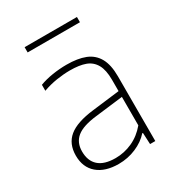

<svg xmlns="http://www.w3.org/2000/svg" viewBox="-176 -836 874 952"><g transform="rotate(-30 261.0 -359.5)"><path d="M438 -371V0H408L405 -65.5H401Q371.5 -32 324.5 -12Q277.5 8 225 8Q148 8 104.2 -29.5Q60.5 -67 60.5 -134Q60.5 -201.5 105.2 -238.2Q150 -275 248 -286.5L404 -305.5V-370.5Q404 -426.5 386 -458.2Q368 -490 333.8 -502.5Q299.5 -515 246 -515Q210 -515 169.8 -508.8Q129.5 -502.5 90.5 -488.5V-522.5Q123 -535 164.2 -541.5Q205.5 -548 245.5 -548Q309 -548 351.2 -531.5Q393.5 -515 415.8 -476Q438 -437 438 -371ZM404 -109.5V-272.5L247 -253.5Q167.5 -244.5 132.5 -216.2Q97.5 -188 97.5 -136.5Q97.5 -82.5 129.5 -53.8Q161.5 -25 226 -25Q276 -25 322.2 -46Q368.5 -67 404 -109.5ZM109.5 -697V-727H409V-697Z"/></g></svg>

Font: Encode Sans Semi Expanded Thin
Style: Regular
Weight: 250
Width: 6
Designer: Multiple Designers
Foundry: Impallari Type
Version: Version 2.000